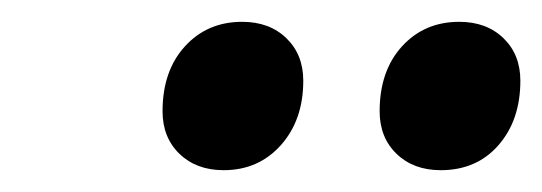

<svg xmlns="http://www.w3.org/2000/svg" viewBox="-20 -726 497 176"><path d="M384 -570Q359 -570 343.5 -585Q328 -600 328 -624Q328 -661 348.5 -683.5Q369 -706 401 -706Q426 -706 441.5 -691Q457 -676 457 -652Q457 -616 437 -593Q417 -570 384 -570ZM185 -570Q160 -570 144.5 -585Q129 -600 129 -624Q129 -661 149.5 -683.5Q170 -706 202 -706Q227 -706 242.5 -691Q258 -676 258 -652Q258 -616 237.5 -593Q217 -570 185 -570Z"/></svg>

Font: Platypi Light Medium
Style: Italic
Weight: 500
Italic angle: -13°
Version: Version 1.200